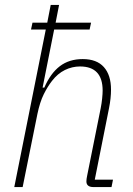

<svg xmlns="http://www.w3.org/2000/svg" viewBox="-20 -760 539 780"><path d="M166 -640H106L112 -668H172L186 -740H220L206 -668H350L344 -640H200L153 -404H160Q185 -462 223 -491Q261 -520 316 -520Q373 -520 402 -487.5Q431 -455 431 -396Q431 -379 429 -360Q427 -341 423 -321L365 -30H439L433 0H360Q331 0 331 -23Q331 -32 334 -46L389 -320Q393 -340 395 -360Q397 -380 397 -392Q397 -490 305 -490Q273 -490 243.5 -475.5Q214 -461 191 -431Q173 -408 157.5 -376.5Q142 -345 132 -297L72 0H38Z"/></svg>

Font: IBM Plex Sans Condensed ExtraLight
Style: Italic
Weight: 200
Width: 3
Italic angle: -11°
Designer: Mike Abbink, Paul van der Laan, Pieter van Rosmalen
Foundry: Bold Monday
Version: Version 1.3